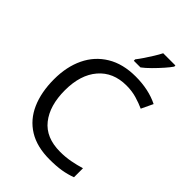

<svg xmlns="http://www.w3.org/2000/svg" viewBox="-273 -1056 1178 1178"><g transform="rotate(45 316.0 -467.0)"><path d="M403 -645Q288 -645 222 -568Q156 -491 156 -357Q156 -224 217.5 -146.5Q279 -69 402 -69Q449 -69 491 -77Q533 -85 573 -97V-19Q533 -4 490.5 3Q448 10 389 10Q280 10 207 -35Q134 -80 97.5 -163Q61 -246 61 -358Q61 -466 100.5 -548.5Q140 -631 217 -677.5Q294 -724 404 -724Q517 -724 601 -682L565 -606Q532 -621 491.5 -633Q451 -645 403 -645ZM528 -934Q516 -916 491 -887.5Q466 -859 437.5 -830.5Q409 -802 385 -784H327V-796Q342 -815 359.5 -841Q377 -867 394 -894.5Q411 -922 422 -944H528Z"/></g></svg>

Font: Noto Sans Khojki
Style: Regular
Weight: 400
Designer: Monotype Design Team
Foundry: Monotype Imaging Inc.
Version: Version 2.003; ttfautohint (v1.8.4.7-5d5b)